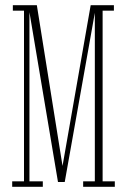

<svg xmlns="http://www.w3.org/2000/svg" viewBox="-20 -720 486 740"><path d="M27 0V-21H72.5V-679H29.5V-700H122L221 -80.5L329.5 -700H419V-679H375.5V-21H422.5V0H300.5V-21H345.5V-670.5L229.5 -18.5H203.5L93.5 -673V-21H145V0Z"/></svg>

Font: Imbue 50pt Thin
Style: Regular
Weight: 100
Designer: Tyler Finck
Foundry: Etcetera Type Company
Version: Version 1.102; ttfautohint (v1.8.3)